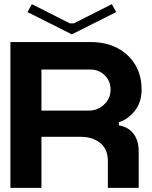

<svg xmlns="http://www.w3.org/2000/svg" viewBox="-20 -902 730 922"><path d="M179 0H30V-700H415Q490 -700 545 -670.5Q600 -641 630 -590Q660 -539 660 -472Q660 -411 627.5 -370Q595 -329 551 -315V-300Q595 -293 620.5 -260.5Q646 -228 646 -175V0H498V-129Q498 -186 461 -215.5Q424 -245 370 -245H179ZM179 -371H407Q449 -371 480 -400Q511 -429 511 -472Q511 -513 483 -540.5Q455 -568 415 -568H179ZM133 -882 315 -790H335L517 -882L538 -844L325 -737L112 -844Z"/></svg>

Font: Vina Sans
Style: Regular
Weight: 400
Designer: Andree Nguyen
Foundry: Nguyen Type Foundry
Version: Version 1.002; ttfautohint (v1.8.4.7-5d5b);gftools[0.9.28]